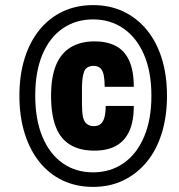

<svg xmlns="http://www.w3.org/2000/svg" viewBox="-20 -720 701 752"><path d="M345 12Q279 12 226 -13Q173 -38 135 -85Q97 -132 76.5 -198Q56 -264 56 -345Q56 -426 76.5 -491.5Q97 -557 135 -603.5Q173 -650 226 -675Q279 -700 345 -700Q410 -700 463 -675Q516 -650 554.5 -603.5Q593 -557 613.5 -491.5Q634 -426 634 -345Q634 -264 613.5 -198Q593 -132 554.5 -85.5Q516 -39 463 -13.5Q410 12 345 12ZM350 -130Q292 -130 254 -153.5Q216 -177 198 -224.5Q180 -272 180 -345Q180 -417 199 -464Q218 -511 256.5 -534.5Q295 -558 351 -558Q399 -558 433.5 -540Q468 -522 486 -482.5Q504 -443 504 -380H390Q390 -406 386.5 -424.5Q383 -443 373.5 -452.5Q364 -462 347 -462Q318 -462 309.5 -439.5Q301 -417 301 -373V-315Q301 -284 304.5 -264.5Q308 -245 319 -235.5Q330 -226 347 -226Q365 -226 375 -235Q385 -244 389.5 -262Q394 -280 394 -305H504Q504 -244 486 -205.5Q468 -167 434 -148.5Q400 -130 350 -130ZM344 -45Q412 -45 463.5 -80.5Q515 -116 544 -183.5Q573 -251 573 -345Q573 -439 544 -506Q515 -573 463.5 -608.5Q412 -644 345 -644Q277 -644 225.5 -608.5Q174 -573 146 -506Q118 -439 118 -346Q118 -251 146.5 -183.5Q175 -116 226 -80.5Q277 -45 344 -45Z"/></svg>

Font: Archivo Condensed Black
Style: Italic
Weight: 900
Width: 3
Italic angle: -10°
Designer: Hector Gatti
Foundry: Omnibus-Type
Version: Version 2.001